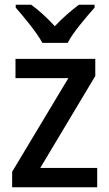

<svg xmlns="http://www.w3.org/2000/svg" viewBox="-20 -786 458 806"><path d="M158 -606H264C287 -651 343 -715 377 -754V-766H311C277 -740 245 -713 210 -676C178 -711 142 -744 111 -766H46V-754C81 -714 134 -650 158 -606ZM388 0V-81H149L380 -467V-539H45V-458H267L31 -65V0Z"/></svg>

Font: Noto Sans SemiCondensed Medium
Style: Regular
Weight: 500
Width: 4
Designer: Monotype Design Team
Foundry: Monotype Imaging Inc.
Version: Version 2.013